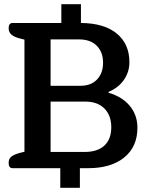

<svg xmlns="http://www.w3.org/2000/svg" viewBox="-20 -798 681 911"><path d="M266 0H40Q21 0 21 -25Q21 -44 33.5 -54.5Q46 -65 76 -73L96 -78V-610L76 -615Q48 -622 34.5 -633.5Q21 -645 21 -664Q21 -689 40 -689H271V-778H364V-689Q475 -688 534.5 -638.5Q594 -589 594 -503Q594 -456 567.5 -418.5Q541 -381 495 -362V-358Q560 -339 596 -295.5Q632 -252 632 -192Q632 -101 569 -50.5Q506 0 399 0H359V93H266ZM362 -391Q412 -391 440.5 -421Q469 -451 469 -500Q469 -551 439 -581Q409 -611 355 -611H220V-391ZM381 -77Q443 -77 475.5 -107.5Q508 -138 508 -194Q508 -250 475.5 -283Q443 -316 384 -316H220V-77Z"/></svg>

Font: Maitree Semibold
Style: Regular
Weight: 600
Designer: CadsonDemak Team
Foundry: CadsonDemak
Version: Version 1.000